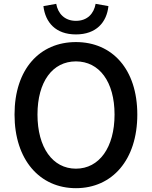

<svg xmlns="http://www.w3.org/2000/svg" viewBox="-20 -970 794 1004"><path d="M377 14C567 14 698 -134 698 -371C698 -608 567 -750 377 -750C188 -750 56 -609 56 -371C56 -134 188 14 377 14ZM377 -88C255 -88 176 -199 176 -371C176 -543 255 -649 377 -649C499 -649 579 -543 579 -371C579 -199 499 -88 377 -88ZM377 -790C483 -790 538 -853 547 -938L480 -950C471 -899 437 -861 377 -861C318 -861 283 -899 274 -950L207 -938C217 -853 271 -790 377 -790Z"/></svg>

Font: Noto Sans CJK TC Medium
Style: Regular
Weight: 500
Designer: Ryoko NISHIZUKA 西塚涼子 (kana, bopomofo & ideographs); Paul D. Hunt (Latin, Greek & Cyrillic); Sandoll Communications 산돌커뮤니
Foundry: Adobe
Version: Version 2.004;hotconv 1.0.118;makeotfexe 2.5.65603